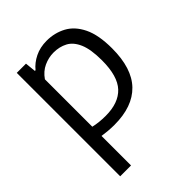

<svg xmlns="http://www.w3.org/2000/svg" viewBox="-218 -666 1001 1001"><g transform="rotate(-45 282.0 -165.5)"><path d="M75.5 220V-542.5H143.5L149.5 -483H154.5Q178.5 -513 217 -532Q255.5 -551 304 -551Q362.5 -551 411 -525Q459.5 -499 488.5 -439.8Q517.5 -380.5 517.5 -281.5Q517.5 -134.5 448 -62.5Q378.5 9.5 244 9.5Q221 9.5 198 7.5Q175 5.5 155.5 2.5V220ZM245 -56Q340 -56 388 -107Q436 -158 436 -274.5Q436 -355.5 416.5 -400.8Q397 -446 363 -464Q329 -482 286 -482Q249.5 -482 214.5 -466Q179.5 -450 155.5 -415V-65.5Q196 -56 245 -56Z"/></g></svg>

Font: Encode Sans
Style: Regular
Weight: 400
Designer: Multiple Designers
Foundry: Impallari Type
Version: Version 3.002; ttfautohint (v1.8.3) -l 8 -r 50 -G 200 -x 14 